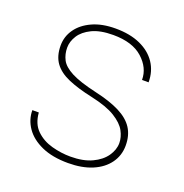

<svg xmlns="http://www.w3.org/2000/svg" viewBox="-104 -632 707 737"><g transform="rotate(20 249.0 -264.0)"><path d="M250.5 9.8Q186.5 9.8 142.3 -10Q98.1 -29.8 75.4 -62.7Q52.7 -95.7 52.7 -134.3H79.1Q82.5 -88.9 109.1 -63.2Q135.7 -37.6 174.1 -27.1Q212.4 -16.6 250.5 -16.6Q302.7 -16.6 338.1 -33.2Q373.5 -49.8 391.6 -75.9Q409.7 -102.1 409.7 -129.4Q409.7 -153.3 396.5 -178Q383.3 -202.6 348.6 -224.1Q314 -245.6 248.5 -259.8Q189.5 -272.5 149.7 -289.6Q109.9 -306.6 89.8 -334.2Q69.8 -361.8 69.8 -404.8Q69.8 -441.9 91.1 -471.9Q112.3 -502 151.9 -520Q191.4 -538.1 246.6 -538.1Q305.7 -538.1 347.9 -519Q390.1 -500 412.8 -466.1Q435.5 -432.1 435.5 -387.2H408.7Q408.7 -436.5 366.9 -474.1Q325.2 -511.7 246.6 -511.7Q193.4 -511.7 160.2 -495.6Q127 -479.5 111.6 -455.1Q96.2 -430.7 96.2 -405.8Q96.2 -378.9 107.7 -356.7Q119.1 -334.5 153.6 -316.4Q188 -298.3 256.3 -282.7Q319.3 -268.6 358.9 -248.5Q398.4 -228.5 417.2 -199.5Q436 -170.4 436 -128.9Q436 -88.4 413.3 -56.9Q390.6 -25.4 349.1 -7.8Q307.6 9.8 250.5 9.8Z"/></g></svg>

Font: Heebo Thin
Style: Regular
Weight: 250
Designer: Oded Ezer
Foundry: Ezer Type House
Version: Version 3.100